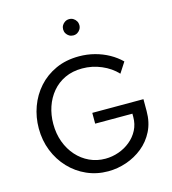

<svg xmlns="http://www.w3.org/2000/svg" viewBox="-155 -1243 1240 1385"><g transform="rotate(-15 464.5 -551.0)"><path d="M481 16Q395.5 16 321.8 -16.8Q248 -49.5 192.8 -108Q137.5 -166.5 106.5 -244.2Q75.5 -322 75.5 -412Q75.5 -496 103.5 -573Q131.5 -650 185 -710Q238.5 -770 315.2 -805Q392 -840 489 -840Q550 -840 606.2 -825.2Q662.5 -810.5 711 -783.5Q759.5 -756.5 797 -719.5L746.5 -641.5Q700.5 -691 632.2 -720.2Q564 -749.5 489 -749.5Q416.5 -749.5 360 -723Q303.5 -696.5 264.5 -650Q225.5 -603.5 205.2 -543.5Q185 -483.5 185 -416Q185 -343 207.8 -281.2Q230.5 -219.5 271.5 -173.5Q312.5 -127.5 367 -102.2Q421.5 -77 484.5 -77Q535.5 -77 584 -94Q632.5 -111 671.2 -142.8Q710 -174.5 732.8 -218.5Q755.5 -262.5 755.5 -316.5V-340.5H477.5V-421H859.5V-332Q859.5 -248 827 -183.2Q794.5 -118.5 739.8 -74.2Q685 -30 617.8 -7Q550.5 16 481 16ZM491 -996Q474 -996 460.2 -1004.2Q446.5 -1012.5 438.2 -1026.2Q430 -1040 430 -1057Q430 -1073.5 438.2 -1087.2Q446.5 -1101 460.2 -1109.2Q474 -1117.5 491 -1117.5Q508 -1117.5 521.5 -1109.2Q535 -1101 543.2 -1087.2Q551.5 -1073.5 551.5 -1057Q551.5 -1040 543.2 -1026.2Q535 -1012.5 521.5 -1004.2Q508 -996 491 -996Z"/></g></svg>

Font: Spartan Thin Medium
Style: Regular
Weight: 500
Version: Version 1.004